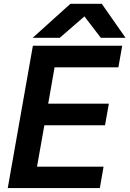

<svg xmlns="http://www.w3.org/2000/svg" viewBox="-20 -958 660 978"><path d="M147.5 -725H602.5L583 -615H258L225.5 -430H534.5L515 -320H206L168.5 -109H507.5L488.5 0H19.5ZM338.5 -938.5H498.5L619.5 -765.5H493.5L410 -874.5L284.5 -765.5H146.5Z"/></svg>

Font: JuliaMono BoldItalic
Style: Regular
Weight: 700
Italic angle: -9°
Monospace: yes
Designer: cormullion
Foundry: corm
Version: Version 0.049; ttfautohint (v1.8.4)